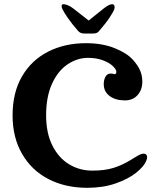

<svg xmlns="http://www.w3.org/2000/svg" viewBox="-20 -884 762 916"><path d="M40 -334Q40 -442 85 -519.5Q130 -597 209.5 -637.5Q289 -678 390 -678Q468 -678 526.5 -654.5Q585 -631 614 -599Q638 -572 648.5 -547.5Q659 -523 659 -494Q659 -456 636.5 -430.5Q614 -405 576 -405Q531 -405 503 -426Q475 -447 475 -482Q475 -504 483.5 -518.5Q492 -533 507 -533Q517 -533 523 -531L527 -530Q535 -530 535 -542Q535 -553 516 -571Q499 -586 469 -597Q439 -608 400 -608Q349 -608 303 -577.5Q257 -547 228.5 -485Q200 -423 200 -334Q200 -249 230 -189.5Q260 -130 310 -100Q360 -70 420 -70Q480 -70 521.5 -83Q563 -96 602 -120Q611 -125 626 -134.5Q641 -144 650 -147.5Q659 -151 666 -151Q673 -151 677.5 -146.5Q682 -142 682 -134Q682 -127 677 -115Q666 -89 629 -59.5Q592 -30 532 -9Q472 12 396 12Q292 12 211.5 -29.5Q131 -71 85.5 -149.5Q40 -228 40 -334ZM329 -844 403 -786 474 -843Q500 -864 516 -864Q521 -864 524 -860Q527 -856 527 -849Q527 -847 525 -839Q521 -828 503 -800.5Q485 -773 451 -734Q443 -724 423 -724H383Q363 -724 353 -736Q323 -770 303.5 -798.5Q284 -827 278 -840Q274 -848 274 -855Q274 -864 283 -864Q291 -864 303.5 -859Q316 -854 329 -844Z"/></svg>

Font: Raigarh
Style: Bold
Weight: 700
Designer: jaikishan Patel
Foundry: MagicType
Version: Version 1.000